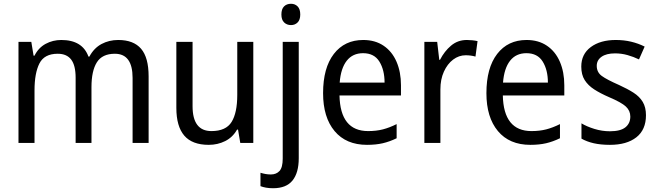

<svg xmlns="http://www.w3.org/2000/svg" viewBox="-20 -758 3486 1018"><path d="M607 -546Q688 -546 728 -499.5Q768 -453 768 -353V0H683V-345Q683 -473 589 -473Q522 -473 493.5 -427.5Q465 -382 465 -296V0H381V-346Q381 -411 357.5 -442Q334 -473 286 -473Q215 -473 189 -421.5Q163 -370 163 -279V0H78V-536H146L158 -463H163Q184 -505 222 -525.5Q260 -546 305 -546Q417 -546 449 -458H454Q478 -503 518 -524.5Q558 -546 607 -546Z M1323 -536V0H1254L1242 -71H1237Q1214 -30 1174 -10Q1134 10 1087 10Q999 10 957 -39Q915 -88 915 -186V-536H1001V-195Q1001 -63 1101 -63Q1178 -63 1208 -111.5Q1238 -160 1238 -255V-536Z M1472 -681Q1472 -710 1486 -724Q1500 -738 1523 -738Q1544 -738 1558 -724Q1572 -710 1572 -681Q1572 -653 1558 -639Q1544 -625 1523 -625Q1501 -625 1486.5 -639Q1472 -653 1472 -681ZM1428 240Q1407 240 1390.5 237Q1374 234 1361 229V158Q1374 162 1387.5 164.5Q1401 167 1416 167Q1445 167 1462 148.5Q1479 130 1479 83V-536H1564V81Q1564 158 1531 199Q1498 240 1428 240Z M1906 -546Q1969 -546 2014 -515.5Q2059 -485 2082.5 -430.5Q2106 -376 2106 -306V-252H1780Q1784 -63 1932 -63Q1975 -63 2010 -72Q2045 -81 2083 -100V-25Q2046 -7 2009.5 1.5Q1973 10 1926 10Q1815 10 1754 -63Q1693 -136 1693 -264Q1693 -398 1750 -472Q1807 -546 1906 -546ZM1905 -476Q1850 -476 1818.5 -436Q1787 -396 1781 -320H2019Q2019 -387 1991.5 -431.5Q1964 -476 1905 -476Z M2455 -546Q2469 -546 2484 -544.5Q2499 -543 2512 -540L2501 -458Q2477 -465 2449 -465Q2413 -465 2382.5 -442Q2352 -419 2333.5 -378Q2315 -337 2315 -284V0H2230V-536H2298L2309 -441H2313Q2336 -486 2371.5 -516Q2407 -546 2455 -546Z M2772 -546Q2835 -546 2880 -515.5Q2925 -485 2948.5 -430.5Q2972 -376 2972 -306V-252H2646Q2650 -63 2798 -63Q2841 -63 2876 -72Q2911 -81 2949 -100V-25Q2912 -7 2875.5 1.5Q2839 10 2792 10Q2681 10 2620 -63Q2559 -136 2559 -264Q2559 -398 2616 -472Q2673 -546 2772 -546ZM2771 -476Q2716 -476 2684.5 -436Q2653 -396 2647 -320H2885Q2885 -387 2857.5 -431.5Q2830 -476 2771 -476Z M3405 -147Q3405 -70 3354 -30Q3303 10 3214 10Q3165 10 3128 1.5Q3091 -7 3063 -23V-104Q3091 -87 3131.5 -74.5Q3172 -62 3214 -62Q3270 -62 3296 -83Q3322 -104 3322 -140Q3322 -171 3298.5 -193Q3275 -215 3209 -243Q3163 -263 3130.5 -284Q3098 -305 3080 -333.5Q3062 -362 3062 -405Q3062 -471 3112.5 -508.5Q3163 -546 3245 -546Q3288 -546 3326 -537Q3364 -528 3398 -511L3368 -443Q3339 -457 3307 -466Q3275 -475 3241 -475Q3195 -475 3169.5 -457Q3144 -439 3144 -409Q3144 -375 3170.5 -355.5Q3197 -336 3263 -307Q3307 -287 3339 -266.5Q3371 -246 3388 -217.5Q3405 -189 3405 -147Z"/></svg>

Font: Noto Sans Ethiopic SemCond
Style: Regular
Weight: 400
Width: 4
Designer: Monotype Design Team
Foundry: Monotype Imaging Inc.
Version: Version 2.102; ttfautohint (v1.8.4.7-5d5b)